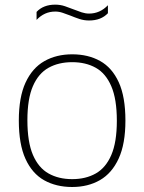

<svg xmlns="http://www.w3.org/2000/svg" viewBox="-20 -776 606 806"><path d="M283 9Q216 9 165.5 -19.2Q115 -47.5 87 -109Q59 -170.5 59 -270Q59 -368 87.2 -429.2Q115.5 -490.5 166 -519.2Q216.5 -548 283 -548Q350 -548 400.2 -520Q450.5 -492 478.5 -430.8Q506.5 -369.5 506.5 -270Q506.5 -172 478.2 -110.5Q450 -49 399.8 -20Q349.5 9 283 9ZM283 -24Q340 -24 382 -47.8Q424 -71.5 447.2 -125.2Q470.5 -179 470.5 -269Q470.5 -360 447.2 -414Q424 -468 382 -491.5Q340 -515 283 -515Q226 -515 183.8 -491.5Q141.5 -468 118.2 -414.5Q95 -361 95 -271.5Q95 -180 118.2 -125.8Q141.5 -71.5 183.8 -47.8Q226 -24 283 -24ZM354 -690Q332.5 -690 313 -696.5Q293.5 -703 275.5 -710.5Q259 -717 243.2 -722.2Q227.5 -727.5 212 -727.5Q166.5 -727.5 133.5 -692.5V-726Q162 -756.5 212 -756.5Q233.5 -756.5 253 -749.8Q272.5 -743 290.5 -736Q307 -729.5 322.8 -724.2Q338.5 -719 354 -719Q399.5 -719 433 -754V-720.5Q404 -690 354 -690Z"/></svg>

Font: Encode Sans SmExp Th
Style: Regular
Weight: 100
Width: 6
Designer: Multiple Designers
Foundry: Impallari Type
Version: Version 3.002; ttfautohint (v1.8.3) -l 8 -r 50 -G 200 -x 14 